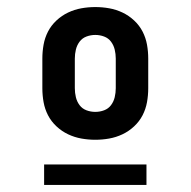

<svg xmlns="http://www.w3.org/2000/svg" viewBox="-20 -713 540 544"><path d="M250 -317Q230 -317 210.5 -320.5Q191 -324 173 -332.5Q155 -341 140 -355Q125 -369 116 -386.5Q107 -404 103.5 -423.5Q100 -443 100 -463V-547Q100 -567 103.5 -586.5Q107 -606 116 -623.5Q125 -641 140 -655Q155 -669 173 -677.5Q191 -686 210.5 -689.5Q230 -693 250 -693Q270 -693 289.5 -689.5Q309 -686 327 -677.5Q345 -669 360 -655Q375 -641 384 -623.5Q393 -606 396.5 -586.5Q400 -567 400 -547V-463Q400 -443 396.5 -423.5Q393 -404 384 -386.5Q375 -369 360 -355Q345 -341 327 -332.5Q309 -324 289.5 -320.5Q270 -317 250 -317ZM250 -396Q263 -396 275 -400.5Q287 -405 294.5 -415Q302 -425 305 -437.5Q308 -450 308 -463V-547Q308 -560 305 -572.5Q302 -585 294.5 -595Q287 -605 275 -609.5Q263 -614 250 -614Q237 -614 225 -609.5Q213 -605 205.5 -595Q198 -585 195 -572.5Q192 -560 192 -547V-463Q192 -450 195 -437.5Q198 -425 205.5 -415Q213 -405 225 -400.5Q237 -396 250 -396ZM395 -189H105V-247H395Z"/></svg>

Font: Iosevka SS18 Extrabold
Style: Regular
Weight: 800
Monospace: yes
Designer: Belleve Invis
Foundry: Belleve Invis
Version: Version 25.1.1; ttfautohint (v1.8.4)